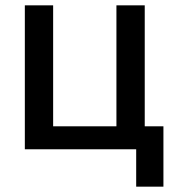

<svg xmlns="http://www.w3.org/2000/svg" viewBox="-20 -559 640 719"><path d="M73 0V-539H179V-86H416V-539H522V-86H592V140H490V0Z"/></svg>

Font: Noto Sans Mono Medium
Style: Regular
Weight: 500
Designer: Monotype Design Team
Foundry: Monotype Imaging Inc.
Version: Version 2.014